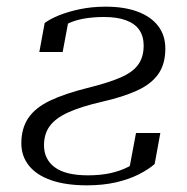

<svg xmlns="http://www.w3.org/2000/svg" viewBox="-20 -546 561 576"><path d="M112 -110Q112 -144 129 -167.5Q146 -191 184 -208.5Q222 -226 287 -241Q349 -255 391.5 -274.5Q434 -294 455 -324Q476 -354 476 -400Q476 -440 454.5 -468Q433 -496 393 -511Q353 -526 297 -526Q256 -526 220 -518.5Q184 -511 157 -500Q130 -489 114 -477L98 -390H168L185 -481Q173 -481 166 -477.5Q159 -474 156 -468.5Q153 -463 153 -456Q169 -469 190 -478Q211 -487 237 -491Q263 -495 292 -495Q332 -495 358.5 -485Q385 -475 398 -456Q411 -437 411 -409Q411 -375 394.5 -352Q378 -329 340.5 -313Q303 -297 242 -282Q174 -265 130 -244Q86 -223 65 -192Q44 -161 44 -116Q44 -78 66.5 -49.5Q89 -21 133 -5.5Q177 10 241 10Q289 10 328 1Q367 -8 396.5 -23Q426 -38 444 -54L461 -147H388L367 -35Q385 -46 394.5 -52Q404 -58 407.5 -64Q411 -70 410 -78Q391 -59 366 -46Q341 -33 311 -26.5Q281 -20 244 -20Q177 -20 144.5 -44Q112 -68 112 -110Z"/></svg>

Font: Roboto Serif 120pt Expanded Light
Style: Italic
Weight: 300
Width: 7
Italic angle: -10°
Designer: Greg Gazdowicz
Foundry: Commercial Type
Version: Version 1.008